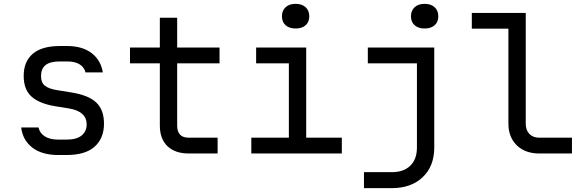

<svg xmlns="http://www.w3.org/2000/svg" viewBox="-20 -797 3040 997"><path d="M283 8Q198 8 148 -30.5Q98 -69 90 -135H180Q186 -106 212.5 -89Q239 -72 283 -72H325Q378 -72 404 -93.5Q430 -115 430 -151Q430 -219 337 -234L263 -246Q182 -260 142.5 -296.5Q103 -333 103 -403Q103 -477 150 -517.5Q197 -558 291 -558H329Q408 -558 456 -521Q504 -484 514 -421H424Q418 -447 394 -462.5Q370 -478 329 -478H291Q240 -478 216.5 -459Q193 -440 193 -402Q193 -368 213 -352Q233 -336 276 -329L350 -317Q439 -303 479.5 -265Q520 -227 520 -155Q520 -79 471.5 -35.5Q423 8 325 8Z M960 0Q889 0 849.5 -38Q810 -76 810 -145V-468H655V-550H810V-705H900V-550H1120V-468H900V-145Q900 -82 960 -82H1110V0Z M1285 0V-82H1480V-468H1310V-550H1570V-82H1755V0ZM1515 -649Q1482 -649 1463 -666Q1444 -683 1444 -712Q1444 -742 1463 -759.5Q1482 -777 1515 -777Q1548 -777 1567 -759.5Q1586 -742 1586 -712Q1586 -683 1567 -666Q1548 -649 1515 -649Z M1870 180V97H2014Q2076 97 2110.5 63.5Q2145 30 2145 -31V-468H1890V-550H2235V-31Q2235 66 2175 123Q2115 180 2014 180ZM2185 -649Q2152 -649 2133 -666Q2114 -683 2114 -712Q2114 -742 2133 -759.5Q2152 -777 2185 -777Q2218 -777 2237 -759.5Q2256 -742 2256 -712Q2256 -683 2237 -666Q2218 -649 2185 -649Z M2780 0Q2707 0 2663.5 -42.5Q2620 -85 2620 -155V-648H2430V-730H2710V-155Q2710 -121 2729 -101.5Q2748 -82 2780 -82H2950V0Z"/></svg>

Font: Liga JetBrainsMono Nerd Font
Style: Regular
Weight: 400
Designer: Philipp Nurullin, Konstantin Bulenkov
Foundry: JetBrains
Version: Version 2.225; ttfautohint (v1.8.3)